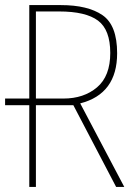

<svg xmlns="http://www.w3.org/2000/svg" viewBox="-20 -734 540 754"><path d="M121 -689H212Q317 -689 365 -653Q413 -617 413 -526Q413 -435 361 -391Q309 -347 229 -347H121ZM121 -321H268L436 0H468L295 -328Q440 -365 440 -525Q440 -635 382.5 -674.5Q325 -714 219 -714H95V-347H0V-321H95V0H121Z"/></svg>

Font: Noto Sans Mono UI Condensed Thin
Style: Regular
Weight: 250
Width: 3
Designer: Monotype Design team
Foundry: Monotype Imaging Inc.
Version: 1.000